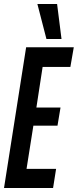

<svg xmlns="http://www.w3.org/2000/svg" viewBox="-32 -935 387 955"><path d="M-12 0 98 -700H335L318 -602H180L149 -400H269L254 -310H134L100 -95H247L232 0ZM199 -741 154 -915H252L274 -741Z"/></svg>

Font: Georama Extra Condensed SemiBold
Style: Italic
Weight: 600
Width: 2
Italic angle: -9°
Designer: Jean-Baptiste Levee
Foundry: Production Type
Version: Version 1.000